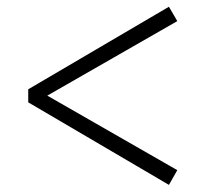

<svg xmlns="http://www.w3.org/2000/svg" viewBox="-20 -631 602 561"><path d="M473.6 -90.8 62.5 -332V-370.1L473.6 -611.3L498 -569.3L118.2 -351.6L498 -133.8Z"/></svg>

Font: Bpmf Zihi Box R
Style: R
Weight: 400
Foundry: But Ko
Version: Version 1.320